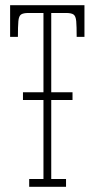

<svg xmlns="http://www.w3.org/2000/svg" viewBox="-20 -720 364 740"><path d="M68.5 -334.5V-364.5H259.5V-334.5ZM92.5 0V-30H147.5V-670H90Q69.5 -670 61 -664Q52.5 -658 50.8 -638.2Q49 -618.5 49 -578H19V-700H305.5V-578H275.5Q275.5 -618.5 273.8 -638.2Q272 -658 263.5 -664Q255 -670 234.5 -670H177.5V-30H234.5V0Z"/></svg>

Font: Imbue Thin 10pt Thin
Style: Regular
Weight: 250
Version: Version 1.102